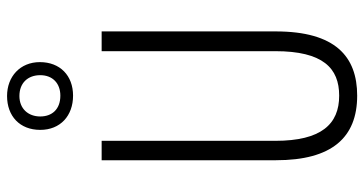

<svg xmlns="http://www.w3.org/2000/svg" viewBox="-264 -758 1032 544"><g transform="rotate(-90 252.0 -486.0)"><path d="M253 -795C310 -795 348 -832 348 -889C348 -945 307 -982 252 -982C195 -982 156 -946 156 -888C156 -831 196 -795 253 -795ZM253 -831C214 -831 194 -855 194 -888C194 -922 216 -947 252 -947C289 -947 311 -923 311 -888C311 -853 288 -831 253 -831ZM435 -221V-714H379V-222C379 -87 331 -41 253 -41C172 -41 125 -92 125 -222V-714H70V-220C70 -62 134 10 253 10C364 10 435 -52 435 -221Z"/></g></svg>

Font: Noto Sans Armenian ExtraCondensed Light
Style: Regular
Weight: 300
Width: 2
Designer: Monotype Design Team
Foundry: Monotype Imaging Inc.
Version: Version 2.008